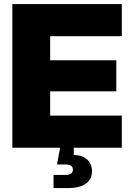

<svg xmlns="http://www.w3.org/2000/svg" viewBox="-20 -748 666 972"><path d="M42.5 0H284.2L268.6 84.5H309.1C335.9 84.5 349.1 93.3 349.1 110.8C349.1 128.9 335.9 137.7 309.1 137.7H251V204.1H326.2C402.3 204.1 445.8 173.3 445.8 118.7C445.8 71.8 413.1 37.1 353.5 36.6V0H596.7V-162.6H233.9V-285.6H568.8V-442.9H233.9V-564.9H596.7V-727.5H42.5Z"/></svg>

Font: Raveo Display Display ExtraBold
Style: Regular
Weight: 800
Designer: Jakub Foglar, Rasmus Andersson (Inter)
Foundry: Jakubfoglar.com
Version: Version 1.100;Glyphs 3.2.3 (3260)